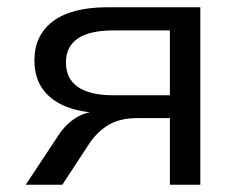

<svg xmlns="http://www.w3.org/2000/svg" viewBox="-20 -510 669 530"><path d="M51 0 141 -136Q161 -167 190 -185Q219 -203 256 -203H267L263 -198Q205 -199 163 -215.5Q121 -232 98 -264Q75 -296 75 -343Q75 -413 126.5 -451.5Q178 -490 278 -490H533V0H449V-184H359Q313 -184 282 -166.5Q251 -149 228 -116L152 0ZM293 -247H449V-426H293Q227 -426 194.5 -403.5Q162 -381 162 -338Q162 -293 195 -270Q228 -247 293 -247Z"/></svg>

Font: Nunito Sans 10pt SemiExpanded
Style: Regular
Weight: 400
Width: 6
Designer: Vernon Adams
Foundry: Vernon Adams
Version: Version 3.101;gftools[0.9.27]